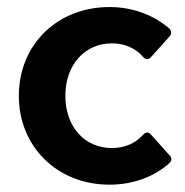

<svg xmlns="http://www.w3.org/2000/svg" viewBox="-20 -500 513 532"><path d="M283.2 11.7C349.6 11.7 408.2 -10.7 450.2 -48.8C457 -55.7 456.1 -63.5 449.2 -70.3L398.4 -127C391.6 -134.8 383.8 -134.8 376 -126C354.5 -102.5 325.2 -89.8 290 -89.8C214.8 -89.8 161.1 -148.4 161.1 -234.4C161.1 -320.3 214.8 -379.9 290 -379.9C326.2 -379.9 355.5 -366.2 376 -342.8C383.8 -334 391.6 -334 398.4 -341.8L449.2 -398.4C456.1 -405.3 456.1 -414.1 449.2 -420.9C406.2 -458 348.6 -480.5 283.2 -480.5C139.6 -480.5 32.2 -377 32.2 -234.4C32.2 -92.8 139.6 11.7 283.2 11.7Z"/></svg>

Font: Ed Sans Neue SemiBold
Style: Regular
Weight: 600
Designer: Stephen Hutchings
Version: Version 1.004;PS 001.004;hotconv 1.0.88;makeotf.lib2.5.64775